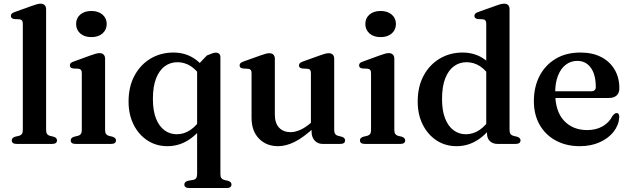

<svg xmlns="http://www.w3.org/2000/svg" viewBox="-20 -760 3328 1014"><path d="M223.5 -711.5V-74.5Q223.5 -60 228.2 -53Q233 -46 242 -43L263 -38Q272.5 -35 276.8 -30.2Q281 -25.5 281 -18.5Q281 -10 275 -5Q269 0 256 0H67Q54 0 48 -5Q42 -10 42 -18.5Q42 -25.5 46.5 -30.2Q51 -35 60 -38L81.5 -43Q91 -46 95.8 -52.8Q100.5 -59.5 100.5 -74V-634Q100.5 -646 96.8 -651.2Q93 -656.5 84 -658L54 -659.5Q45 -661.5 41.2 -665.5Q37.5 -669.5 37.5 -676Q37.5 -683 42 -687.8Q46.5 -692.5 59 -697L147 -728.5Q165 -735 175.5 -737.8Q186 -740.5 194 -740.5Q208.5 -740.5 216 -732.8Q223.5 -725 223.5 -711.5Z M535 -450.5V-74.5Q535 -60 539.8 -53Q544.5 -46 553.5 -43L574.5 -38Q583.5 -35 588 -30.2Q592.5 -25.5 592.5 -18.5Q592.5 -10 586.5 -5Q580.5 0 567.5 0H378.5Q365.5 0 359.5 -5Q353.5 -10 353.5 -18.5Q353.5 -25.5 357.8 -30.2Q362 -35 371.5 -38L393 -43Q402.5 -46 407.2 -52.8Q412 -59.5 412 -74V-373Q412 -385 408 -390.2Q404 -395.5 395.5 -397L365.5 -398.5Q356.5 -400 352.8 -404.2Q349 -408.5 349 -414.5Q349 -422 353.5 -426.8Q358 -431.5 370.5 -435.5L458.5 -467.5Q476.5 -474 487 -476.8Q497.5 -479.5 505.5 -479.5Q520 -479.5 527.5 -471.5Q535 -463.5 535 -450.5ZM462.5 -564Q426 -564 404 -583.2Q382 -602.5 382 -633.5Q382 -664.5 404 -683.2Q426 -702 462.5 -702Q499 -702 521.2 -683Q543.5 -664 543.5 -633.5Q543.5 -602.5 521.2 -583.2Q499 -564 462.5 -564Z M979 233Q966 233 959.8 228Q953.5 223 953.5 214.5Q953.5 207.5 958 202.5Q962.5 197.5 972 195L1002.5 189.5Q1011.5 187.5 1016.2 180.2Q1021 173 1021 158.5V-412.5L1072.5 -467Q1091.5 -475 1101.8 -478.5Q1112 -482 1119.5 -482Q1131 -482 1137.5 -476Q1144 -470 1144 -458V159Q1144 173.5 1148.8 180.2Q1153.5 187 1163 190L1184.5 195Q1194 198 1198.2 202.8Q1202.5 207.5 1202.5 214.5Q1202.5 223 1196.5 228Q1190.5 233 1177.5 233ZM1067 -115Q1028.5 -55 977 -21.5Q925.5 12 864 12Q805 12 758.8 -18.2Q712.5 -48.5 685.8 -101.5Q659 -154.5 659 -223.5Q659 -302.5 690.5 -360.8Q722 -419 775.5 -450.8Q829 -482.5 895.5 -482.5Q955 -482.5 1001 -454Q1047 -425.5 1076.5 -372L1047 -345.5Q1022 -388 988.8 -409.8Q955.5 -431.5 917 -431.5Q880 -431.5 850.8 -410.5Q821.5 -389.5 804.5 -346.5Q787.5 -303.5 787.5 -237.5Q787.5 -175 804 -133.8Q820.5 -92.5 849 -71.8Q877.5 -51 913.5 -51Q952 -51 985.8 -73.8Q1019.5 -96.5 1047.5 -142Z M1625.5 -65V-93.5L1622 -96V-373Q1622 -385 1618.2 -390.2Q1614.5 -395.5 1606 -396.5L1575.5 -398.5Q1567 -400 1563 -404Q1559 -408 1559 -414.5Q1559 -422 1563.8 -426.5Q1568.5 -431 1580.5 -435.5L1668.5 -467Q1686 -473.5 1696.8 -476.2Q1707.5 -479 1716.5 -479Q1730.5 -479 1737.8 -471.2Q1745 -463.5 1745 -450V-74.5Q1745 -60 1749.8 -53Q1754.5 -46 1764 -43L1784.5 -38Q1794 -35 1798.2 -30.2Q1802.5 -25.5 1802.5 -18.5Q1802.5 -10 1796.5 -5Q1790.5 0 1777.5 0H1683Q1658 0 1641.8 -17.8Q1625.5 -35.5 1625.5 -65ZM1308.5 -137.5V-373Q1308.5 -385 1304.5 -390.2Q1300.5 -395.5 1292 -396.5L1262 -398.5Q1253 -400 1249.2 -404Q1245.5 -408 1245.5 -414.5Q1245.5 -422 1250 -426.5Q1254.5 -431 1267 -435.5L1355 -467Q1373 -473.5 1383.5 -476.2Q1394 -479 1401.5 -479Q1416.5 -479 1424 -471.2Q1431.5 -463.5 1431.5 -450V-156Q1431.5 -109 1454.2 -85.5Q1477 -62 1514.5 -62Q1538 -62 1565 -73.8Q1592 -85.5 1621.5 -111L1642 -129L1663.5 -107.5L1642.5 -89Q1581.5 -33 1535.8 -10.5Q1490 12 1449 12Q1386 12 1347.2 -28.5Q1308.5 -69 1308.5 -137.5Z M2062.5 -450.5V-74.5Q2062.5 -60 2067.2 -53Q2072 -46 2081 -43L2102 -38Q2111 -35 2115.5 -30.2Q2120 -25.5 2120 -18.5Q2120 -10 2114 -5Q2108 0 2095 0H1906Q1893 0 1887 -5Q1881 -10 1881 -18.5Q1881 -25.5 1885.2 -30.2Q1889.5 -35 1899 -38L1920.5 -43Q1930 -46 1934.8 -52.8Q1939.5 -59.5 1939.5 -74V-373Q1939.5 -385 1935.5 -390.2Q1931.5 -395.5 1923 -397L1893 -398.5Q1884 -400 1880.2 -404.2Q1876.5 -408.5 1876.5 -414.5Q1876.5 -422 1881 -426.8Q1885.5 -431.5 1898 -435.5L1986 -467.5Q2004 -474 2014.5 -476.8Q2025 -479.5 2033 -479.5Q2047.5 -479.5 2055 -471.5Q2062.5 -463.5 2062.5 -450.5ZM1990 -564Q1953.5 -564 1931.5 -583.2Q1909.5 -602.5 1909.5 -633.5Q1909.5 -664.5 1931.5 -683.2Q1953.5 -702 1990 -702Q2026.5 -702 2048.8 -683Q2071 -664 2071 -633.5Q2071 -602.5 2048.8 -583.2Q2026.5 -564 1990 -564Z M2552 -82.5 2548 -85.5V-634Q2548 -646 2544.2 -651.2Q2540.5 -656.5 2532 -658L2502 -659.5Q2493 -661.5 2489.2 -665.5Q2485.5 -669.5 2485.5 -676Q2485.5 -683 2490 -687.8Q2494.5 -692.5 2506.5 -697L2595 -728.5Q2612 -735 2622.8 -737.8Q2633.5 -740.5 2642.5 -740.5Q2657 -740.5 2664 -732.8Q2671 -725 2671 -711.5V-74.5Q2671 -60 2675.8 -53Q2680.5 -46 2690 -43L2710.5 -38Q2720 -35 2724.5 -30.2Q2729 -25.5 2729 -18.5Q2729 -10 2722.8 -5Q2716.5 0 2703.5 0H2607Q2582.5 0 2567.2 -14.8Q2552 -29.5 2552 -55ZM2186 -223.5Q2186 -303 2217.5 -361Q2249 -419 2302.8 -450.8Q2356.5 -482.5 2422.5 -482.5Q2482 -482.5 2528.2 -454Q2574.5 -425.5 2603.5 -372L2574 -345Q2549 -388 2515.8 -409.8Q2482.5 -431.5 2444 -431.5Q2407 -431.5 2377.8 -410.5Q2348.5 -389.5 2331.5 -346.5Q2314.5 -303.5 2314.5 -237Q2314.5 -175 2331 -133.8Q2347.5 -92.5 2375.8 -71.8Q2404 -51 2440.5 -51Q2479 -51 2512.8 -73.8Q2546.5 -96.5 2574.5 -142L2594 -115Q2555 -55 2503.8 -21.5Q2452.5 12 2391.5 12Q2332 12 2285.8 -18.2Q2239.5 -48.5 2212.8 -101.5Q2186 -154.5 2186 -223.5Z M3251 -294Q3251 -269 3236.5 -255.8Q3222 -242.5 3195 -242.5H2879V-278H3101.5Q3126.5 -278 3126.5 -300Q3126.5 -366.5 3100 -402.5Q3073.5 -438.5 3029 -438.5Q2994.5 -438.5 2968 -418.2Q2941.5 -398 2926.8 -360.2Q2912 -322.5 2912 -271Q2912 -172.5 2958.5 -122.8Q3005 -73 3081 -73Q3128 -73 3162.8 -93Q3197.5 -113 3214.5 -147.5Q3222 -156.5 3226.8 -159.8Q3231.5 -163 3237 -163Q3244 -163 3247.5 -156.5Q3251 -150 3250.5 -141Q3248 -99.5 3220.8 -64.5Q3193.5 -29.5 3147.2 -8.8Q3101 12 3042 12Q2970.5 12 2915.8 -17.5Q2861 -47 2830.2 -100.5Q2799.5 -154 2799.5 -226Q2799.5 -300.5 2829.2 -358.2Q2859 -416 2914 -449.2Q2969 -482.5 3045.5 -482.5Q3109.5 -482.5 3155.5 -458.5Q3201.5 -434.5 3226.2 -392Q3251 -349.5 3251 -294Z"/></svg>

Font: Fraunces Medium
Style: Regular
Weight: 500
Version: Version 1.000;[b76b70a41]